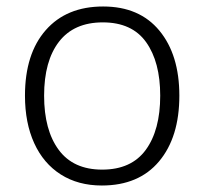

<svg xmlns="http://www.w3.org/2000/svg" viewBox="-20 -562 630 592"><path d="M294 10Q221 10 167.5 -24Q114 -58 85.5 -120.5Q57 -183 57 -267Q57 -396 121 -469Q185 -542 298 -542Q410 -542 471.5 -467.5Q533 -393 533 -267Q533 -139 470.5 -64.5Q408 10 294 10ZM295 -39Q385 -39 429.5 -100Q474 -161 474 -267Q474 -371 430.5 -432Q387 -493 297 -493Q208 -493 162 -433.5Q116 -374 116 -267Q116 -161 161 -100Q206 -39 295 -39Z"/></svg>

Font: Noto Sans Georgian Light
Style: Regular
Weight: 300
Designer: Monotype Design team
Foundry: Monotype Imaging Inc.
Version: Version 1.000